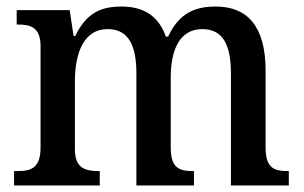

<svg xmlns="http://www.w3.org/2000/svg" viewBox="-20 -567 928 587"><path d="M23 0H285V-44H282C241 -44 209 -52 209 -111V-318C209 -403 235 -478 309 -478C373 -478 397 -428 397 -342V0H573V-44H570C528 -44 502 -53 502 -116V-331C502 -410 527 -478 598 -478C663 -478 686 -428 686 -342V0H863V-44H860C818 -44 792 -53 792 -116V-351C792 -488 735 -547 640 -547C579 -547 528 -529 494 -455H487C464 -522 414 -547 352 -547C290 -547 245 -529 210 -457H205L193 -536H31V-492H34C75 -492 104 -483 104 -425V-116C104 -53 75 -44 33 -44H23Z"/></svg>

Font: Noto Serif Armenian SemiCondensed Medium
Style: Regular
Weight: 500
Width: 4
Designer: Monotype Design Team
Foundry: Monotype Imaging Inc.
Version: Version 2.008